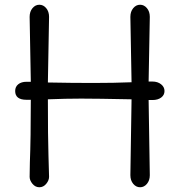

<svg xmlns="http://www.w3.org/2000/svg" viewBox="-20 -780 758 810"><path d="M612 -709 607 -436H623Q645 -436 659.5 -424.5Q674 -413 674 -396Q674 -379 660 -368.5Q646 -358 623 -358H607L612 -41Q612 -19 600 -4.5Q588 10 571 10Q554 10 542 -4.5Q530 -19 530 -41L535 -361Q388 -364 322.5 -364Q257 -364 182 -361Q182 -199 184.5 -124Q187 -49 187 -34Q187 -19 175 -4.5Q163 10 146 10Q129 10 117 -4.5Q105 -19 105 -34Q105 -49 106 -94Q110 -197 110 -359H92Q44 -359 44 -396Q44 -414 57 -424.5Q70 -435 92 -435H110L105 -709Q105 -731 117 -745.5Q129 -760 146 -760Q163 -760 175 -745.5Q187 -731 187 -709L182 -432Q282 -430 372 -430Q462 -430 535 -433L530 -709Q530 -731 542 -745.5Q554 -760 571 -760Q588 -760 600 -745.5Q612 -731 612 -709Z"/></svg>

Font: Delius
Style: Regular
Weight: 400
Designer: Natalia Raices
Foundry: Natalia Raices
Version: Version 1.001